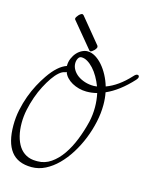

<svg xmlns="http://www.w3.org/2000/svg" viewBox="-135 -1011 905 1121"><g transform="rotate(15 317.0 -450.0)"><path d="M220 -570Q212 -565 208 -565Q194 -563 176 -547.5Q158 -532 140 -506Q122 -480 104.5 -446.5Q87 -413 73.5 -374.5Q60 -336 51.5 -295.5Q43 -255 43 -215Q43 -172 52 -136.5Q61 -101 78 -75.5Q95 -50 121 -36Q147 -22 181 -22H182H191Q234 -22 271 -47.5Q308 -73 337 -115Q366 -157 387.5 -211Q409 -265 423 -323Q433 -366 433 -413Q433 -455 424 -497Q408 -493 392.5 -491Q377 -489 360 -489Q337 -489 314.5 -495Q292 -501 273 -511.5Q254 -522 240 -537Q226 -552 220 -570ZM107 -510Q159 -586 212 -604Q212 -629 221 -650Q230 -671 243.5 -686Q257 -701 274 -709.5Q291 -718 307 -718Q331 -718 354.5 -704Q378 -690 398.5 -666.5Q419 -643 435.5 -612Q452 -581 462 -547Q534 -573 601 -646Q614 -661 623 -661Q634 -661 634 -650Q634 -642 624 -631Q548 -548 470 -514Q477 -479 477 -439Q477 -389 465.5 -335.5Q454 -282 433.5 -231Q413 -180 384.5 -134.5Q356 -89 321.5 -54.5Q287 -20 247.5 0Q208 20 165 20Q81 20 40.5 -33Q0 -86 0 -189Q0 -237 9.5 -282.5Q19 -328 34 -369Q49 -410 68 -445.5Q87 -481 107 -510ZM413 -534Q402 -563 387 -589Q372 -615 354.5 -634Q337 -653 318.5 -664Q300 -675 282 -675Q269 -675 262 -661.5Q255 -648 255 -632Q255 -612 266 -593.5Q277 -575 295.5 -561.5Q314 -548 339 -540Q364 -532 392 -532Q396 -532 401 -532.5Q406 -533 413 -534ZM189 -878Q187 -880 187 -884Q187 -888 191 -894.5Q195 -901 200 -906.5Q205 -912 211 -916Q217 -920 221 -920Q223 -920 229 -916L354 -764Q356 -760 356 -757Q356 -753 352.5 -747Q349 -741 343.5 -735.5Q338 -730 332 -726Q326 -722 322 -722Q318 -722 315 -726Z"/></g></svg>

Font: Discipuli Britannica
Style: Regular
Weight: 400
Designer: Peter Wiegel
Foundry: Peter Wiegel
Version: Version 0.001 2009